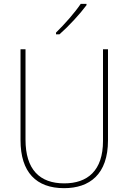

<svg xmlns="http://www.w3.org/2000/svg" viewBox="-20 -971 669 1001"><path d="M431 -944V-951H401C370 -905 317 -845 272 -801V-792H290C338 -834 397 -898 431 -944ZM543 -239V-714H517V-236C517 -81 436 -15 315 -15C187 -15 113 -87 113 -243V-714H87V-240C87 -73 169 10 314 10C447 10 543 -62 543 -239Z"/></svg>

Font: Noto Sans Malayalam SemiCondensed Thin
Style: Regular
Weight: 100
Width: 4
Designer: Jelle Bosma - Monotype Design Team
Foundry: Monotype Imaging Inc.
Version: Version 2.104